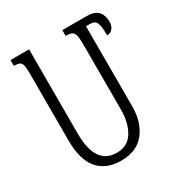

<svg xmlns="http://www.w3.org/2000/svg" viewBox="-169 -839 924 975"><g transform="rotate(-30 293.0 -352.0)"><path d="M563 -630Q563 -608 551 -592.5Q539 -577 518 -577Q518 -633 508.5 -652Q499 -671 473 -671H448V-200Q448 -109 401.5 -49.5Q355 10 262 10Q176 10 128.5 -44.5Q81 -99 81 -215V-601Q81 -637 77.5 -653Q74 -669 63.5 -674.5Q53 -680 30 -680V-714H139V-221Q139 -36 263 -36Q328 -36 359 -87.5Q390 -139 390 -214V-599Q390 -635 385.5 -652Q381 -669 369.5 -674.5Q358 -680 334 -680V-714H448H477Q521 -714 542 -693Q563 -672 563 -630Z"/></g></svg>

Font: Noto Serif Armenian Light Cond
Style: Regular
Weight: 300
Width: 3
Designer: Monotype Design team
Foundry: Monotype Imaging Inc.
Version: Version 1.000